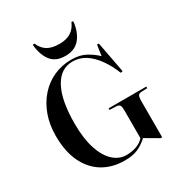

<svg xmlns="http://www.w3.org/2000/svg" viewBox="-221 -1110 1192 1274"><g transform="rotate(-30 375.5 -473.0)"><path d="M363 14Q269 14 198 -28.5Q127 -71 87 -153.5Q47 -236 47 -357Q47 -442 72.5 -512.5Q98 -583 144 -635Q190 -687 252.5 -715.5Q315 -744 389 -744Q454 -744 499.5 -718.5Q545 -693 575 -663L587 -745H601L646 -507L630 -504Q605 -567 569.5 -618Q534 -669 489 -699Q444 -729 389 -729Q297 -729 246.5 -635.5Q196 -542 196 -364Q196 -252 221 -173.5Q246 -95 290.5 -53.5Q335 -12 391 -12Q432 -12 467.5 -24.5Q503 -37 526 -63V-278Q526 -304 519.5 -314.5Q513 -325 493 -326L442 -328V-340H731V-328L685 -326Q667 -325 660.5 -314Q654 -303 654 -275V4H642L541 -55Q506 -22 466 -4Q426 14 363 14ZM370 -784Q296 -784 260 -830.5Q224 -877 217 -956L230 -959Q250 -913 284.5 -893Q319 -873 374 -873Q430 -873 464 -895.5Q498 -918 515 -960L528 -958Q521 -881 482 -832.5Q443 -784 370 -784Z"/></g></svg>

Font: Literata 72pt SemiBold
Style: Regular
Weight: 600
Designer: Latin by Veronika Burian and Jose Scaglione. Greek by Irene Vlachou. Cyrillic by Vera Evstafieva.
Foundry: TypeTogether
Version: Version 3.002